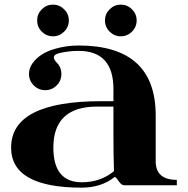

<svg xmlns="http://www.w3.org/2000/svg" viewBox="-20 -822 834 852"><path d="M466.6 -681.6Q445.8 -702.4 445.8 -731.2Q445.8 -760 466.6 -780.8Q487.3 -801.5 516.1 -801.5Q544.9 -801.5 565.7 -780.8Q586.4 -760 586.4 -731.2Q586.4 -702.4 565.7 -681.6Q544.9 -660.9 516.1 -660.9Q487.3 -660.9 466.6 -681.6ZM165.5 -681.6Q144.8 -702.4 144.8 -731.2Q144.8 -760 165.5 -780.8Q186.3 -801.5 215.1 -801.5Q243.9 -801.5 264.6 -780.8Q285.4 -760 285.4 -731.2Q285.4 -702.4 264.6 -681.6Q243.9 -660.9 215.1 -660.9Q186.3 -660.9 165.5 -681.6ZM108.6 -493.9Q108.6 -519 123.8 -540.5Q156.7 -586.7 224.6 -605.5Q275.6 -620.1 328.6 -620.1Q670.9 -620.1 670.9 -309.6V-106Q670.9 -23.9 764.6 -23.9V0H530.3Q518.6 0 505.6 -19.5Q492.7 -39.1 488 -36.1Q429 10.7 342.8 10.7Q29.3 10.7 29.3 -167Q29.3 -373 430.7 -373H483.4V-426.8Q483.4 -596.2 328.6 -596.2Q286.6 -596.2 245.6 -586.9Q219 -581.1 219 -567.1Q219 -557.6 231.4 -544.4Q252.4 -523.9 252.4 -493.7Q252.4 -463.9 231.4 -442.9Q210.4 -421.9 180.7 -421.9Q150.9 -421.9 129.9 -442.9Q108.9 -463.9 108.6 -493.9ZM483.4 -349.1H411.1Q216.8 -349.1 216.8 -167Q216.8 -13.2 342.8 -13.2Q426 -13.2 485.8 -62.5Q483.4 -135.3 483.4 -215.1Z"/></svg>

Font: itsadzoke
Style: Regular
Weight: 700
Width: 7
Version: Version 0.45